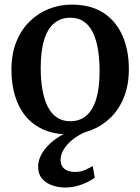

<svg xmlns="http://www.w3.org/2000/svg" viewBox="-20 -588 626 856"><path d="M31 -276.5Q31 -348 53 -402.2Q75 -456.5 113 -493.2Q151 -530 199 -548.8Q247 -567.5 298.5 -567.5Q385 -567.5 441.5 -530.5Q498 -493.5 526.2 -428.5Q554.5 -363.5 554.5 -280Q554.5 -208 532.2 -153.5Q510 -99 472 -62.5Q434 -26 386 -7.5Q338 11 286.5 11Q222 11 174 -10.2Q126 -31.5 94.2 -70Q62.5 -108.5 46.8 -161.2Q31 -214 31 -276.5ZM294 -47.5Q335.5 -47.5 364.5 -72Q393.5 -96.5 408.8 -146Q424 -195.5 424 -271Q424 -323.5 416.8 -367.2Q409.5 -411 394.2 -442.8Q379 -474.5 354.2 -491.8Q329.5 -509 293.5 -509Q251.5 -509 222 -484.8Q192.5 -460.5 177 -411Q161.5 -361.5 161.5 -285.5Q161.5 -232.5 169 -189Q176.5 -145.5 192.2 -113.8Q208 -82 233 -64.8Q258 -47.5 294 -47.5ZM270 248Q243 248 215.2 239.2Q187.5 230.5 168.8 209.8Q150 189 150 154Q150 131.5 160.5 109Q171 86.5 189.5 66Q208 45.5 233.2 28.2Q258.5 11 287.5 -1L319.5 -5L365 -1Q330.5 13 304.8 33.5Q279 54 264.5 77.8Q250 101.5 250 125.5Q250 151 267 164.8Q284 178.5 313.5 178.5Q337.5 178.5 355.8 171Q374 163.5 393.5 152.5L402.5 204.5Q387 215.5 366.2 225.5Q345.5 235.5 321.2 241.8Q297 248 270 248Z"/></svg>

Font: Merriweather 24pt SemiBold
Style: Regular
Weight: 600
Designer: Eben Sorkin
Foundry: Eben Sorkin
Version: Version 2.100